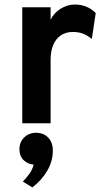

<svg xmlns="http://www.w3.org/2000/svg" viewBox="-20 -543 457 846"><path d="M78.2 0V-511H203V-456Q216.9 -485.7 246.9 -504.4Q276.9 -523 310.2 -523Q364.5 -523 401.8 -485.6L384.6 -371.2Q364.2 -388.1 344.6 -395.1Q325.1 -402.2 301.4 -402.2Q270.5 -402.2 248.6 -387.6Q226.7 -373 214.8 -345.5Q203 -318 203 -279.6V0ZM122.8 282.8 80.6 257.2Q96.8 240.3 109.7 222.7Q122.6 205 128.2 182.2Q102.7 180.7 84.1 162.6Q65.6 144.6 65.6 114Q65.6 83.4 86.5 62.7Q107.4 42 139.8 42Q170.7 42 191.8 62.6Q212.8 83.3 212.8 121.8Q212.8 165.9 189.1 207.7Q165.4 249.5 122.8 282.8Z"/></svg>

Font: Overpass
Style: Regular
Weight: 400
Designer: Delve Withrington, Dave Bailey, Thomas Jockin
Foundry: Delve Fonts LLC
Version: Version 4.000